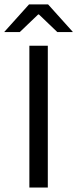

<svg xmlns="http://www.w3.org/2000/svg" viewBox="-56 -845 348 865"><path d="M159.4 0H76.3V-639H159.4ZM74.7 -825.1H160.7L271.7 -701.7V-700.4H202.4L119.6 -779.7H115.8L33 -700.4H-36.2V-701.7Z"/></svg>

Font: Anek Bangla Medium
Style: Regular
Weight: 500
Designer: Sulekha Rajkumar (Bangla), Yesha Goshar (Latin)
Foundry: Ek Type
Version: Version 1.003